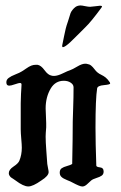

<svg xmlns="http://www.w3.org/2000/svg" viewBox="-20 -672 437 692"><path d="M304.7 -647.5Q309.6 -647.5 323.2 -649.4Q336.9 -651.4 340.8 -651.4Q347.7 -651.4 347.7 -648.4L345.7 -644.5Q307.6 -592.8 288.1 -574.2Q283.2 -569.3 272.5 -558.6Q261.7 -547.9 252.9 -539.1Q244.1 -530.3 234.4 -521Q224.6 -511.7 217.3 -506.8Q210 -502 207 -502Q204.1 -502 204.1 -505.9Q204.1 -509.8 205.1 -512.7Q208 -526.4 210.9 -541.5Q213.9 -556.6 216.8 -568.4Q219.7 -580.1 224.6 -593.8Q226.6 -598.6 229.5 -609.4Q232.4 -620.1 234.4 -625Q236.3 -629.9 241.2 -636.2Q246.1 -642.6 252.9 -647.5Q260.7 -652.3 270.5 -652.3Q275.4 -652.3 286.6 -649.9Q297.9 -647.5 304.7 -647.5ZM376 -375Q377 -373 377 -371.1Q377 -367.2 354.5 -365.2Q332 -363.3 330.1 -353.5Q324.2 -316.4 324.2 -211.9Q324.2 -157.2 327.1 -75.2Q327.1 -70.3 340.3 -68.8Q353.5 -67.4 353.5 -53.7Q353.5 -43.9 346.7 -39.1Q339.8 -34.2 327.1 -30.3Q314.5 -26.4 308.6 -21.5Q305.7 -19.5 296.4 -10.3Q287.1 -1 279.3 0H275.4Q267.6 0 240.2 -14.6Q235.4 -17.6 221.7 -22.9Q208 -28.3 201.7 -34.2Q195.3 -40 195.3 -49.8Q195.3 -60.5 202.1 -65.4Q209 -70.3 221.7 -73.7Q234.4 -77.1 240.2 -81.1Q242.2 -177.7 242.2 -234.4Q242.2 -246.1 243.7 -283.2Q245.1 -320.3 245.1 -357.4Q245.1 -367.2 234.9 -374Q224.6 -380.9 210 -380.9Q179.7 -380.9 163.1 -353.5Q144.5 -322.3 144.5 -281.2Q144.5 -273.4 145.5 -255.4Q146.5 -237.3 146.5 -228.5V-212.9Q144.5 -189.5 144.5 -179.7Q144.5 -161.1 147 -127.9Q149.4 -94.7 150.4 -81.1Q151.4 -74.2 153.3 -64.9Q155.3 -55.7 155.3 -51.8Q155.3 -38.1 128.9 -21.5Q98.6 0 82 0Q64.5 0 36.1 -21.5Q34.2 -23.4 28.3 -26.9Q22.5 -30.3 19.5 -32.7Q16.6 -35.2 14.2 -39.1Q11.7 -43 11.7 -47.9Q11.7 -60.5 28.8 -71.8Q45.9 -83 49.8 -92.8Q58.6 -114.3 58.6 -139.6Q58.6 -150.4 56.6 -171.9Q54.7 -193.4 54.7 -206.1V-212.9V-243.2V-299.8Q54.7 -317.4 55.7 -333Q56.6 -348.6 57.1 -356.9Q57.6 -365.2 57.6 -367.2Q57.6 -373 51.8 -373Q47.9 -373 33.7 -368.2Q19.5 -363.3 13.7 -363.3Q5.9 -363.3 3.9 -369.1Q2.9 -372.1 2.9 -376Q2.9 -384.8 11.2 -391.1Q19.5 -397.5 35.6 -403.8Q51.8 -410.2 57.6 -414.1Q61.5 -416 73.2 -424.3Q85 -432.6 92.8 -435.5Q100.6 -438.5 109.4 -438.5H115.2Q127.9 -436.5 140.6 -418.9Q153.3 -401.4 166 -399.4Q168.9 -398.4 174.8 -398.4Q187.5 -398.4 206.5 -407.7Q225.6 -417 232.4 -418.9Q241.2 -421.9 258.3 -432.1Q275.4 -442.4 287.1 -442.4Q292 -442.4 294.9 -441.4Q302.7 -440.4 308.6 -435.5Q314.5 -430.7 320.3 -422.9Q326.2 -415 331.1 -411.1Q336.9 -406.2 345.2 -402.3Q353.5 -398.4 360.8 -392.6Q368.2 -386.7 376 -375Z"/></svg>

Font: Isabella
Style: Medium
Weight: 500
Designer: John Stracke
Version: Version 001.202